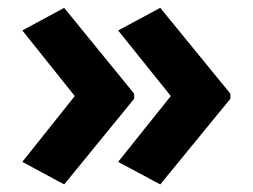

<svg xmlns="http://www.w3.org/2000/svg" viewBox="-20 -523 654 497"><path d="M576.4 -267.4 394.8 -45.6 285.8 -104 422.1 -274.4 285.8 -444.2 394.8 -502.7 576.4 -280.4ZM327.3 -267.4 146.1 -45.6 37.8 -104 173.5 -274.4 37.8 -444.2 146.1 -502.7 327.3 -280.4Z"/></svg>

Font: Noto Sans Meetei Mayek
Style: Regular
Weight: 400
Designer: Monotype Design Team and Neelakash Kshetrimayum
Foundry: Monotype Imaging Inc.
Version: Version 2.002